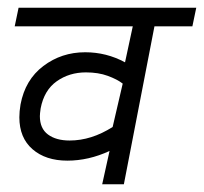

<svg xmlns="http://www.w3.org/2000/svg" viewBox="-20 -476 527 496"><path d="M300 0H244L263 -86Q209 -61 154 -61Q98 -61 64 -90.5Q30 -120 30 -173Q30 -188 33 -206Q45 -270 92 -305.5Q139 -341 200 -341Q255 -341 303 -315L323 -408H18L28 -456H487L477 -408H379ZM271 -148 297 -260Q283 -271 258.5 -280Q234 -289 202 -289Q159 -289 126.5 -266Q94 -243 85 -196Q83 -182 83 -176Q83 -144 104 -128.5Q125 -113 160 -113Q216 -113 271 -148Z"/></svg>

Font: Cambay Devanagari
Style: Italic
Weight: 400
Italic angle: -11°
Designer: Pooja Saxena
Foundry: Pooja Saxena
Version: Version 1.018;PS 001.018;hotconv 1.0.70;makeotf.lib2.5.58329